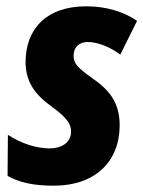

<svg xmlns="http://www.w3.org/2000/svg" viewBox="-20 -578 454 608"><path d="M151 10C279 10 358 -64 359 -180C359 -253 327 -293 270 -332C225 -364 213 -378 213 -401C213 -430 232 -445 258 -445C288 -445 328 -430 361 -405L414 -512C370 -542 315 -558 253 -558C127 -558 62 -487 61 -383C61 -323 86 -282 143 -241C195 -203 205 -184 205 -161C205 -124 171 -108 138 -108C96 -108 48 -123 5 -151L4 -21C42 0 85 10 151 10Z"/></svg>

Font: Noto Sans Display SemiCondensed Extra
Style: Italic
Weight: 800
Width: 4
Italic angle: -12°
Designer: Monotype Design Team
Foundry: Monotype Imaging Inc.
Version: Version 1.900